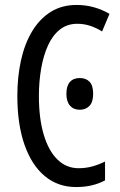

<svg xmlns="http://www.w3.org/2000/svg" viewBox="-20 -745 486 775"><path d="M292 -649Q251 -649 221.5 -625.5Q192 -602 173.5 -561Q155 -520 146 -467.5Q137 -415 137 -357Q137 -267 156.5 -201.5Q176 -136 212 -101Q248 -66 297 -66Q327 -66 353.5 -73.5Q380 -81 404 -93V-17Q380 -4 351 3Q322 10 287 10Q214 10 161 -34Q108 -78 79 -160.5Q50 -243 50 -358Q50 -434 64.5 -500.5Q79 -567 109 -617.5Q139 -668 184 -696.5Q229 -725 289 -725Q325 -725 358 -716Q391 -707 422 -689L392 -618Q370 -632 345 -640.5Q320 -649 292 -649ZM248 -366Q248 -398 262 -414Q276 -430 302 -430Q327 -430 341.5 -415Q356 -400 356 -366Q356 -333 341 -317.5Q326 -302 302 -302Q277 -302 262.5 -318.5Q248 -335 248 -366Z"/></svg>

Font: Noto Sans ExtraCondensed
Style: Regular
Weight: 400
Width: 2
Designer: Monotype Design Team
Foundry: Monotype Imaging Inc.
Version: Version 2.013